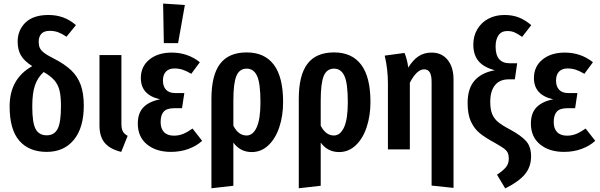

<svg xmlns="http://www.w3.org/2000/svg" viewBox="-20 -838 3363 1077"><path d="M450 -245Q450 -122 394.5 -54Q339 14 242 14Q143 14 88.5 -48.5Q34 -111 34 -241Q34 -397 161 -467Q115 -496 97 -528Q79 -560 79 -604Q79 -669 123 -711.5Q167 -754 252 -754Q342 -754 406 -697L353 -632Q328 -649 306.5 -657Q285 -665 259 -665Q227 -665 212 -648.5Q197 -632 197 -604Q197 -584 203 -570Q209 -556 227 -542Q245 -528 281 -510Q342 -479 378.5 -444.5Q415 -410 432.5 -362.5Q450 -315 450 -245ZM322 -242Q322 -297 314 -330Q306 -363 285.5 -387Q265 -411 225 -434Q191 -403 176 -359Q161 -315 161 -240Q161 -149 180 -114Q199 -79 242 -79Q284 -79 303 -114.5Q322 -150 322 -242Z M661 -145Q661 -117 668.5 -102Q676 -87 696 -76L660 14Q598 -1 568 -36Q538 -71 538 -134V-529H661Z M1101 -489 1053 -424Q1028 -439 1006 -446.5Q984 -454 959 -454Q928 -454 911 -436.5Q894 -419 894 -386Q894 -353 911.5 -334.5Q929 -316 962 -316H1014L1001 -231H957Q916 -231 898.5 -212Q881 -193 881 -153Q881 -117 900 -97Q919 -77 956 -77Q983 -77 1007.5 -87Q1032 -97 1060 -117L1114 -48Q1082 -19 1037 -2.5Q992 14 939 14Q856 14 804.5 -28Q753 -70 753 -145Q753 -204 785 -236.5Q817 -269 878 -281Q770 -305 770 -400Q770 -465 818 -504Q866 -543 943 -543Q1033 -543 1101 -489ZM1017 -810 979 -596H899L895 -818Z M1568 -266Q1568 -188 1546.5 -124Q1525 -60 1485 -22.5Q1445 15 1392 15Q1328 15 1289 -38V204L1166 218V-284Q1166 -416 1214.5 -480Q1263 -544 1364 -544Q1464 -544 1516 -475Q1568 -406 1568 -266ZM1441 -265Q1441 -371 1422 -412Q1403 -453 1364 -453Q1323 -453 1306 -412Q1289 -371 1289 -274V-133Q1317 -78 1363 -78Q1399 -78 1420 -124Q1441 -170 1441 -265Z M2058 -266Q2058 -188 2036.5 -124Q2015 -60 1975 -22.5Q1935 15 1882 15Q1818 15 1779 -38V204L1656 218V-284Q1656 -416 1704.5 -480Q1753 -544 1854 -544Q1954 -544 2006 -475Q2058 -406 2058 -266ZM1931 -265Q1931 -371 1912 -412Q1893 -453 1854 -453Q1813 -453 1796 -412Q1779 -371 1779 -274V-133Q1807 -78 1853 -78Q1889 -78 1910 -124Q1931 -170 1931 -265Z M2524 -392V216L2401 203V-378Q2401 -416 2390.5 -432.5Q2380 -449 2359 -449Q2318 -449 2279 -374V0H2156V-370Q2156 -450 2138 -526L2249 -541Q2264 -506 2270 -459Q2296 -501 2327 -522Q2358 -543 2401 -543Q2458 -543 2491 -502Q2524 -461 2524 -392Z M2960 -697 2909 -631Q2885 -648 2867 -656Q2849 -664 2826 -664Q2793 -664 2776.5 -640.5Q2760 -617 2760 -576Q2760 -483 2840 -483H2881L2868 -393H2834Q2783 -393 2756.5 -360Q2730 -327 2730 -267Q2730 -225 2740.5 -199Q2751 -173 2773.5 -154Q2796 -135 2842 -111Q2906 -76 2932.5 -45Q2959 -14 2959 39Q2959 98 2924.5 139.5Q2890 181 2814 219L2768 142Q2801 120 2817.5 100.5Q2834 81 2834 52Q2834 32 2828 19Q2822 6 2805.5 -6Q2789 -18 2755 -37Q2702 -66 2671.5 -90.5Q2641 -115 2622 -155.5Q2603 -196 2603 -260Q2603 -342 2642.5 -386.5Q2682 -431 2756 -444Q2694 -460 2664.5 -495Q2635 -530 2635 -588Q2635 -636 2657.5 -674Q2680 -712 2719.5 -733Q2759 -754 2810 -754Q2855 -754 2890.5 -740Q2926 -726 2960 -697Z M3306 -489 3258 -424Q3233 -439 3211 -446.5Q3189 -454 3164 -454Q3133 -454 3116 -436.5Q3099 -419 3099 -386Q3099 -353 3116.5 -334.5Q3134 -316 3167 -316H3219L3206 -231H3162Q3121 -231 3103.5 -212Q3086 -193 3086 -153Q3086 -117 3105 -97Q3124 -77 3161 -77Q3188 -77 3212.5 -87Q3237 -97 3265 -117L3319 -48Q3287 -19 3242 -2.5Q3197 14 3144 14Q3061 14 3009.5 -28Q2958 -70 2958 -145Q2958 -204 2990 -236.5Q3022 -269 3083 -281Q2975 -305 2975 -400Q2975 -465 3023 -504Q3071 -543 3148 -543Q3238 -543 3306 -489Z"/></svg>

Font: Fira Sans Compressed Medium
Style: Regular
Weight: 500
Width: 1
Designer: bBox Type GmbH & Carrois Corporate GbR & Edenspiekermann AG
Foundry: bBox Type GmbH & Carrois Corporate GbR & Edenspiekermann AG
Version: Version 4.301